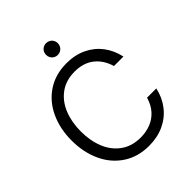

<svg xmlns="http://www.w3.org/2000/svg" viewBox="-246 -1039 1196 1196"><g transform="rotate(-45 352.5 -440.5)"><path d="M48.8 -352.1Q48.8 -456.1 87.4 -538.8Q126 -621.6 198 -668.7Q270 -715.8 366.7 -715.8Q440.4 -715.8 498.8 -688Q557.1 -660.2 595 -610.4Q632.8 -560.5 647 -494.1H563.5Q543.9 -563 493.7 -603Q443.4 -643.1 365.7 -643.1Q289.6 -643.1 236.3 -604.5Q183.1 -565.9 156.2 -499.8Q129.4 -433.6 129.4 -351.6Q129.4 -269.5 156.2 -203.6Q183.1 -137.7 236.6 -99.4Q290 -61 366.7 -61Q414.6 -61 455.3 -76.9Q496.1 -92.8 525.9 -126Q555.7 -159.2 569.8 -209H651.4Q637.2 -143.1 598.4 -92.8Q559.6 -42.5 500.5 -14.9Q441.4 12.7 367.7 12.7Q270 12.7 197.8 -34.9Q125.5 -82.5 87.2 -165.3Q48.8 -248 48.8 -352.1ZM313.5 -842.3Q313.5 -856.9 320.3 -868.7Q327.1 -880.4 338.9 -887.2Q350.6 -894 364.7 -894Q379.5 -894 391.4 -887.3Q403.4 -880.5 410.2 -868.7Q417 -856.9 417 -842.3Q417 -827.6 410.2 -815.7Q403.3 -803.7 391.4 -796.9Q379.5 -790 364.7 -790Q350.6 -790 338.9 -796.9Q327.1 -803.7 320.3 -815.7Q313.5 -827.6 313.5 -842.3Z"/></g></svg>

Font: Wand UI Pro
Style: Regular
Weight: 400
Designer: Andreas Faust
Version: Version 1.003;FEAKit 1.0